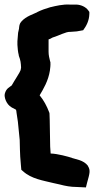

<svg xmlns="http://www.w3.org/2000/svg" viewBox="-20 -747 414 838"><path d="M1 -338C-3 -323 8 -291 30 -279L31 -278C36 -276 41 -273 50 -268C51 -264 52 -259 52 -256L58 -216L66 -136L67 -94C67 -75 69 -54 71 -29L73 -6L80 0C117 34 169 41 213 52L240 58C266 65 290 69 313 69L355 71L360 51C371 11 376 -3 364 -22V-23C345 -49 308 -52 296 -57H295L294 -58C278 -63 233 -76 201 -77L199 -107L197 -223L196 -252L195 -256C184 -285 171 -309 153 -331C169 -358 191 -394 198 -440V-441C199 -450 201 -461 200 -475V-477L199 -478C195 -495 192 -506 192 -521V-575C196 -576 201 -578 209 -583C236 -591 268 -609 286 -608H288L315 -610L343 -615C357 -634 369 -656 370 -686V-695L365 -702C353 -718 333 -726 314 -727H285C255 -729 223 -721 202 -716H201C180 -710 160 -703 142 -694V-693H141C123 -684 96 -677 74 -654L73 -652C64 -643 64 -632 63 -622L59 -604L56 -567V-551C57 -537 58 -521 62 -506V-504C70 -483 71 -473 72 -452L70 -441C67 -431 45 -399 31 -374C23 -367 7 -362 1 -338Z"/></svg>

Font: Vapor
Style: Blk
Weight: 900
Foundry: Cannot Into Space Fonts
Version: Version 0.179